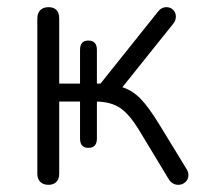

<svg xmlns="http://www.w3.org/2000/svg" viewBox="-20 -509 566 535"><path d="M84 -25V-457Q84 -473 92.5 -481Q101 -489 115 -489Q145 -489 145 -457V-276H203V-370Q203 -396 226 -396Q250 -396 250 -370V-276H260L419 -475Q429 -489 444 -489Q455 -489 462.5 -481.5Q470 -474 470 -463Q470 -451 462 -442L321 -266Q349 -257 371.5 -234Q394 -211 424 -162L501 -36Q505 -29 505 -21Q505 -9 496.5 -1.5Q488 6 477 6Q460 6 450 -10L366 -149Q340 -191 315 -208Q290 -225 250 -226V-123Q250 -97 226 -97Q203 -97 203 -123V-226H145V-25Q145 -10 137 -2Q129 6 115 6Q101 6 92.5 -2Q84 -10 84 -25Z"/></svg>

Font: SN Pro Light
Style: Regular
Weight: 300
Designer: Tobias Whetton
Foundry: Supernotes
Version: Version 1.002